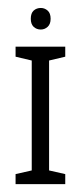

<svg xmlns="http://www.w3.org/2000/svg" viewBox="-20 -467 206 487"><path d="M145.5 0H19.5V-25.4L60.5 -34.7V-313.5L19.5 -323.2V-348.6H145.5V-323.2L104.5 -313.5V-34.7L145.5 -25.4ZM83.5 -446.8Q93.3 -446.8 100.8 -440.2Q108.4 -433.6 108.4 -419.4Q108.4 -405.8 100.8 -398.9Q93.3 -392.1 83.5 -392.1Q72.8 -392.1 65.4 -398.9Q58.1 -405.8 58.1 -419.4Q58.1 -433.6 65.4 -440.2Q72.8 -446.8 83.5 -446.8Z"/></svg>

Font: NotoSansOldHungarianUI
Style: Regular
Weight: 400
Designer: Monotype Design Team
Foundry: Monotype Imaging Inc.
Version: Version 1001.000; ttfautohint (v1.8.4.7-5d5b)